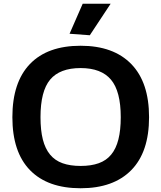

<svg xmlns="http://www.w3.org/2000/svg" viewBox="-20 -994 860 1024"><path d="M351 -814 421 -974H570L459 -806ZM410 10Q234 10 140 -86.5Q46 -183 46 -369Q46 -555 139.5 -652.5Q233 -750 410 -750Q585 -750 680 -652.5Q775 -555 775 -369Q775 -183 680 -86.5Q585 10 410 10ZM410 -109Q466 -109 506.5 -123.5Q547 -138 573 -169.5Q599 -201 611.5 -250.5Q624 -300 624 -369Q624 -507 572 -569Q520 -631 410 -631Q299 -631 247.5 -569.5Q196 -508 196 -369Q196 -299 208.5 -250Q221 -201 247 -169.5Q273 -138 313.5 -123.5Q354 -109 410 -109Z"/></svg>

Font: Encode Sans Wide
Style: SemiBold
Weight: 600
Designer: Pablo Impallari, Andres Torresi
Foundry: Pablo Impallari, Andres Torresi
Version: Version 1.000; ttfautohint (v1.00) -l 8 -r 50 -G 200 -x 14 -